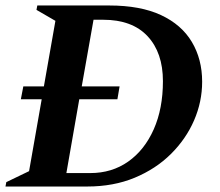

<svg xmlns="http://www.w3.org/2000/svg" viewBox="-34 -680 801 700"><path d="M-14 0 -11 -16 72 -56 118 -318H42L51 -365H126L168 -604L99 -644L102 -660H364Q478 -660 553 -625Q628 -590 665.5 -527Q703 -464 703 -382Q703 -309 673.5 -241Q644 -173 589 -118.5Q534 -64 457 -32Q380 0 284 0ZM394 -318H255L208 -49H295Q374 -49 433.5 -91Q493 -133 526.5 -208.5Q560 -284 560 -384Q560 -488 504 -548Q448 -608 342 -608H307L264 -365H402Z"/></svg>

Font: Spectral SC
Style: Bold Italic
Weight: 700
Italic angle: -10°
Designer: Jean-Baptiste Levee
Foundry: Production Type
Version: Version 2.001